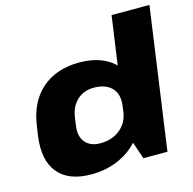

<svg xmlns="http://www.w3.org/2000/svg" viewBox="-109 -850 974 970"><g transform="rotate(-15 378.0 -364.5)"><path d="M252 11Q134 11 79 -55.5Q24 -122 41 -246L48 -294Q65 -418 141 -484.5Q217 -551 337 -551Q420 -551 478 -519Q503 -505 522 -486L558 -740H756L652 0H526L496 -89Q458 -47 405 -22Q337 11 252 11ZM336 -129Q379 -129 412 -145Q445 -161 466 -191Q482 -214 488 -245L494 -290Q499 -343 471 -374Q439 -409 375 -409Q323 -409 288 -376.5Q253 -344 245 -287L240 -250Q231 -194 257.5 -161.5Q284 -129 336 -129Z"/></g></svg>

Font: Pathway Extreme 8pt Thin 12pt ExtraBold
Style: Italic
Weight: 800
Italic angle: -8°
Version: Version 1.001;gftools[0.9.26]